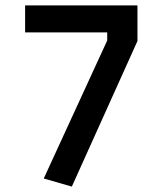

<svg xmlns="http://www.w3.org/2000/svg" viewBox="-20 -680 600 711"><path d="M73 -560V-660H489V-528L246 11L142 -19L377 -530V-560Z"/></svg>

Font: TitilliumWeb-SemiBold
Style: SemiBold
Weight: 600
Version: Version 1.001;PS 57.000;hotconv 1.0.70;makeotf.lib2.5.55311